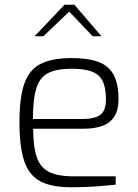

<svg xmlns="http://www.w3.org/2000/svg" viewBox="-20 -784 582 810"><path d="M279 6Q197 6 149.5 -19.5Q102 -45 82 -105Q62 -165 62 -268Q62 -373 83 -432Q104 -491 152.5 -515Q201 -539 282 -539Q350 -539 393.5 -523.5Q437 -508 458.5 -470Q480 -432 480 -365Q480 -320 462.5 -292.5Q445 -265 412 -253Q379 -241 334 -241H120Q120 -168 134 -124Q148 -80 184.5 -60Q221 -40 292 -40H468V-5Q420 0 377.5 3Q335 6 279 6ZM119 -282H330Q379 -282 403 -299.5Q427 -317 427 -365Q427 -415 412.5 -443Q398 -471 366.5 -482.5Q335 -494 282 -494Q219 -494 183.5 -476Q148 -458 133.5 -412Q119 -366 119 -282ZM126 -631 252 -764H294L408 -631H371L272 -735L163 -631Z"/></svg>

Font: Exo Thin Light
Style: Regular
Weight: 300
Version: Version 2.000